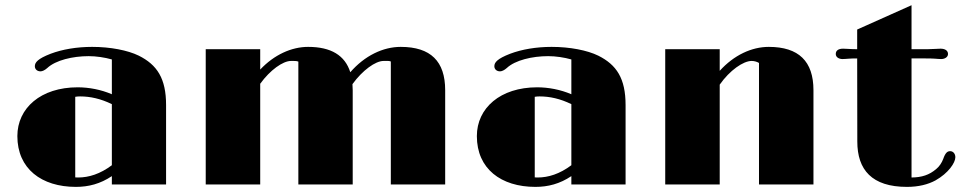

<svg xmlns="http://www.w3.org/2000/svg" viewBox="-20 -711 3702 740"><path d="M46.9 -186.5C46.9 -60.5 140.1 9.3 272.5 9.3C321.3 9.3 366.7 -2.4 411.1 -32.2V0H620.1V-306.2C620.1 -408.7 585.4 -461.4 514.6 -496.6C472.7 -517.1 405.8 -530.3 335 -530.3C276.4 -530.3 220.7 -521 175.3 -503.9C125 -484.4 114.3 -470.2 114.3 -455.6C114.3 -444.8 122.6 -436 136.2 -436C143.1 -436 152.8 -440.4 162.1 -448.7C194.3 -479 260.3 -494.6 321.8 -494.6C350.6 -494.6 383.8 -489.7 411.1 -481.9V-347.7C369.6 -365.7 322.3 -374.5 279.3 -374.5C137.2 -374.5 46.9 -294.4 46.9 -186.5ZM270 -27.3V-337.9C275.9 -338.9 282.2 -339.4 288.6 -339.4C327.6 -339.4 368.2 -330.6 411.1 -309.6V-74.2C366.2 -40.5 322.3 -26.9 281.2 -26.9C277.3 -26.9 273.4 -26.9 270 -27.3Z M772.9 0H982.9V-388.2C1021 -440.9 1070.3 -476.1 1101.6 -476.1C1112.3 -476.1 1123 -476.6 1129.9 -473.6V0H1339.4V-363.3C1339.4 -371.1 1338.9 -378.9 1338.4 -386.7C1377 -439.9 1426.8 -476.1 1458.5 -476.1C1468.8 -476.1 1479.5 -477.1 1486.3 -474.1V0H1695.8V-363.3C1695.8 -474.6 1640.1 -530.3 1524.4 -530.3C1456.5 -530.3 1385.7 -496.6 1330.1 -432.6C1309.6 -497.6 1255.9 -530.3 1167.5 -530.3C1103.5 -530.3 1036.6 -500 982.9 -442.9V-521.5H772.9Z M1817.9 -186.5C1817.9 -60.5 1911.1 9.3 2043.5 9.3C2092.3 9.3 2137.7 -2.4 2182.1 -32.2V0H2391.1V-306.2C2391.1 -408.7 2356.4 -461.4 2285.6 -496.6C2243.7 -517.1 2176.8 -530.3 2106 -530.3C2047.4 -530.3 1991.7 -521 1946.3 -503.9C1896 -484.4 1885.3 -470.2 1885.3 -455.6C1885.3 -444.8 1893.6 -436 1907.2 -436C1914.1 -436 1923.8 -440.4 1933.1 -448.7C1965.3 -479 2031.2 -494.6 2092.8 -494.6C2121.6 -494.6 2154.8 -489.7 2182.1 -481.9V-347.7C2140.6 -365.7 2093.3 -374.5 2050.3 -374.5C1908.2 -374.5 1817.9 -294.4 1817.9 -186.5ZM2041 -27.3V-337.9C2046.9 -338.9 2053.2 -339.4 2059.6 -339.4C2098.6 -339.4 2139.2 -330.6 2182.1 -309.6V-74.2C2137.2 -40.5 2093.3 -26.9 2052.2 -26.9C2048.3 -26.9 2044.4 -26.9 2041 -27.3Z M2543.9 0H2753.9V-384.8C2792.5 -439.9 2844.7 -476.1 2877 -476.1C2887.7 -476.1 2898.4 -472.7 2905.3 -468.3V0H3115.2V-363.3C3115.2 -474.6 3058.6 -530.3 2942.9 -530.3C2877 -530.3 2808.6 -498.5 2753.9 -438V-521.5H2543.9Z M3284.2 -165.5C3284.2 -56.6 3340.3 9.3 3475.6 9.3C3520 9.3 3556.6 0 3585.4 -15.6C3635.7 -43.9 3662.1 -84 3662.1 -105C3662.1 -118.7 3653.3 -128.4 3642.1 -128.4C3631.3 -128.4 3623.5 -122.1 3615.2 -98.1C3609.9 -84 3600.1 -68.8 3588.4 -59.6C3561.5 -36.6 3532.7 -27.3 3493.2 -26.9V-485.8H3546.9C3564 -485.8 3574.2 -485.4 3582.5 -484.9C3591.8 -484.4 3598.1 -483.4 3607.4 -483.4C3621.1 -483.4 3633.8 -490.7 3633.8 -502.9C3633.8 -516.6 3621.6 -523.4 3605 -523.4C3599.6 -523.4 3594.7 -522.9 3585 -522.5C3577.1 -522 3568.4 -521.5 3558.6 -521.5H3493.2V-690.9L3283.7 -597.2V-521.5H3276.4C3265.6 -521.5 3257.3 -522 3250 -522.5C3239.7 -522.9 3234.4 -523.4 3229.5 -523.4C3211.9 -523.4 3201.2 -516.6 3201.2 -502.9C3201.2 -490.7 3212.9 -483.4 3227.5 -483.4C3236.3 -483.4 3242.7 -484.4 3252.4 -484.9C3259.3 -485.4 3269.5 -485.8 3283.7 -485.8Z"/></svg>

Font: Limelight
Style: Regular
Weight: 400
Designer: Nicole Fally
Foundry: Nicole Fally
Version: Version 1.002